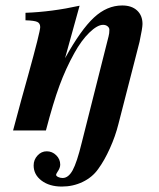

<svg xmlns="http://www.w3.org/2000/svg" viewBox="-20 -477 581 702"><path d="M271 -456.1 217.8 -264.2Q275.9 -368.7 323.5 -412.8Q371.1 -457 426.8 -457Q461.4 -457 481.2 -438.7Q501 -420.4 501 -389.2Q501 -375 490.2 -324.2L476.1 -269L413.1 -23.9Q401.9 21 381.8 65.4Q361.8 109.9 338.9 141.1Q317.4 171.4 282.2 188.2Q247.1 205.1 206.1 205.1Q160.6 205.1 131.8 183.3Q103 161.6 103 127.9Q103 106.9 117.2 91.6Q131.3 76.2 150.9 76.2Q170.9 76.2 185.5 90.6Q200.2 105 200.2 125Q200.2 137.2 189.9 151.9Q185.1 159.2 185.1 162.1Q185.1 166.5 192.6 170.2Q200.2 173.8 209 173.8Q230 173.8 245.6 145.5Q261.2 117.2 278.8 44.9L377 -344.2Q379.9 -354.5 379.9 -368.2Q379.9 -375.5 373.3 -380.9Q366.7 -386.2 356.9 -386.2Q335.9 -386.2 306.6 -357.7Q277.3 -329.1 252 -283.2Q220.7 -227.1 197.5 -164.1Q174.3 -101.1 147.9 0H27.8Q61 -125 83 -202.1Q127 -361.3 127 -377.9Q127 -392.1 116 -397Q105 -401.9 73.2 -402.8V-430.2Q168.9 -433.6 271 -456.1Z"/></svg>

Font: Accordance
Style: Bold-Italic
Weight: 700
Italic angle: -11°
Version: Version 1.2 (build January 31, 2020) Miklal Software Solutio